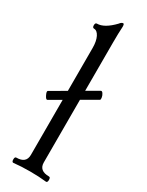

<svg xmlns="http://www.w3.org/2000/svg" viewBox="-195 -760 611 797"><g transform="rotate(30 110.5 -361.0)"><path d="M32 4Q25 4 25 -8.5Q25 -21 32 -21Q79 -21 79 -61V-325L24 -293Q18 -290 10 -306.5Q2 -323 7 -326L79 -368V-573Q79 -606 69 -626Q59 -646 44 -646Q36 -646 36 -658Q36 -670 44 -670Q79 -670 122 -715Q130 -726 138 -726Q143 -726 143 -712Q141 -680 141 -636V-404L196 -436Q202 -440 207.5 -432Q213 -424 214.5 -415Q216 -406 214 -403L141 -361V-61Q141 -21 189 -21Q196 -21 196 -8.5Q196 4 189 4Q154 0 111 0Q68 0 32 4Z"/></g></svg>

Font: Junicode Cond Light
Style: Regular
Weight: 300
Width: 3
Designer: Peter S. Baker
Version: Version 2.201